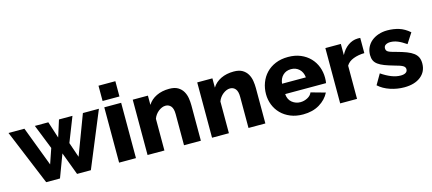

<svg xmlns="http://www.w3.org/2000/svg" viewBox="-59 -1240 3960 1760"><g transform="rotate(-15 1921.5 -360.0)"><path d="M702 -525H854L637 0H506L425 -216L344 0H213L-4 -525H147L290 -148L339 -291L246 -525H374L425 -367L475 -525H603L511 -291L560 -148Z M905 0V-525H1065V0ZM905 -585V-730H1065V-585Z M1681 0H1521V-295Q1521 -347 1501.5 -370.5Q1482 -394 1450 -394Q1433 -394 1416 -387Q1399 -380 1383 -367.5Q1367 -355 1354.5 -338Q1342 -321 1335 -301V0H1175V-525H1319V-437Q1348 -484 1401 -509.5Q1454 -535 1523 -535Q1574 -535 1605 -516.5Q1636 -498 1653 -468.5Q1670 -439 1675.5 -404Q1681 -369 1681 -336Z M2293 0H2133V-295Q2133 -347 2113.5 -370.5Q2094 -394 2062 -394Q2045 -394 2028 -387Q2011 -380 1995 -367.5Q1979 -355 1966.5 -338Q1954 -321 1947 -301V0H1787V-525H1931V-437Q1960 -484 2013 -509.5Q2066 -535 2135 -535Q2186 -535 2217 -516.5Q2248 -498 2265 -468.5Q2282 -439 2287.5 -404Q2293 -369 2293 -336Z M2650 10Q2584 10 2531.5 -11.5Q2479 -33 2442.5 -70Q2406 -107 2387 -155.5Q2368 -204 2368 -257Q2368 -314 2387 -364.5Q2406 -415 2442 -453Q2478 -491 2530.5 -513Q2583 -535 2650 -535Q2717 -535 2769 -513Q2821 -491 2857 -453.5Q2893 -416 2911.5 -367Q2930 -318 2930 -264Q2930 -250 2929 -236.5Q2928 -223 2926 -213H2538Q2542 -160 2576.5 -132.5Q2611 -105 2655 -105Q2690 -105 2722.5 -122Q2755 -139 2766 -168L2902 -130Q2871 -68 2806 -29Q2741 10 2650 10ZM2761 -312Q2756 -362 2725 -391Q2694 -420 2648 -420Q2601 -420 2570.5 -390.5Q2540 -361 2535 -312Z M3336 -388Q3278 -387 3231 -369Q3184 -351 3163 -315V0H3003V-525H3150V-419Q3177 -472 3219.5 -502Q3262 -532 3310 -533Q3321 -533 3326 -533Q3331 -533 3336 -532Z M3610 10Q3543 10 3478 -11.5Q3413 -33 3368 -74L3425 -172Q3473 -139 3518.5 -121Q3564 -103 3606 -103Q3637 -103 3654 -114Q3671 -125 3671 -146Q3671 -167 3649.5 -179.5Q3628 -192 3574 -206Q3521 -221 3484.5 -235Q3448 -249 3425 -266Q3402 -283 3392 -305Q3382 -327 3382 -357Q3382 -397 3398 -430Q3414 -463 3442 -486Q3470 -509 3508.5 -522Q3547 -535 3592 -535Q3651 -535 3702.5 -519Q3754 -503 3802 -461L3740 -365Q3695 -396 3660 -410Q3625 -424 3592 -424Q3566 -424 3548 -413.5Q3530 -403 3530 -380Q3530 -358 3549.5 -347Q3569 -336 3622 -323Q3678 -308 3716.5 -293Q3755 -278 3779 -259.5Q3803 -241 3814 -217Q3825 -193 3825 -160Q3825 -82 3767 -36Q3709 10 3610 10Z"/></g></svg>

Font: Boldmen
Style: Bold
Weight: 700
Designer: Matt McInerney, Pablo Impallari, Rodrigo Fuenzalida
Foundry: LIVING CONCEPT
Version: Version 1.000